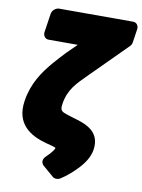

<svg xmlns="http://www.w3.org/2000/svg" viewBox="-103 -818 826 1114"><g transform="rotate(10 310.0 -260.5)"><path d="M620 -711C622 -727 612 -748 589 -748H153C137 -748 114 -734 110 -711L93 -598C91 -582 101 -560 124 -560H296L239 -504C213 -477 190 -451 169 -427C117 -366 65 -292 49 -187C27 -48 118 7 212 33L247 42C259 45 268 49 272 51C272 52 271 55 271 57C271 57 269 61 263 70C255 81 243 95 228 109C202 132 212 155 223 165L287 220C297 229 316 230 331 221C366 199 401 168 430 137C453 112 484 73 492 24C510 -94 406 -120 346 -138L310 -149C271 -162 262 -167 268 -208C282 -296 328 -338 387 -397L596 -606C602 -612 607 -621 608 -630Z"/></g></svg>

Font: Asimov Print
Style: EIt
Weight: 500
Designer: Google
Version: Version 2.000980; 2014